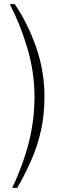

<svg xmlns="http://www.w3.org/2000/svg" viewBox="-20 -800 322 924"><path d="M39 104Q91.5 -7 118.8 -114.8Q146 -222.5 146 -334Q146 -452 111.8 -567.8Q77.5 -683.5 27 -780H51Q113.5 -688 153.8 -573Q194 -458 194 -335Q194 -250.5 178.2 -177Q162.5 -103.5 133 -34.8Q103.5 34 63 104Z"/></svg>

Font: Public Sans Thin Thin
Style: Regular
Weight: 250
Version: Version 2.001